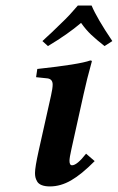

<svg xmlns="http://www.w3.org/2000/svg" viewBox="-20 -666 427 696"><path d="M283.2 -325.2 238.8 -125Q231.9 -94.2 231.9 -83Q231.9 -66.9 241.2 -66.9Q259.3 -66.9 292 -108.9L323.2 -82Q275.9 -34.2 237.8 -12.2Q199.7 9.8 161.1 9.8Q143.1 9.8 131.3 5.1Q119.6 0.5 114.7 -8.1Q109.9 -16.6 108.4 -23.4Q106.9 -30.3 106.9 -39.1Q106.9 -59.6 120.1 -119.1L165 -319.8Q170.9 -346.2 170.9 -359.4Q170.9 -378.9 152.8 -381.8L110.8 -386.2L115.2 -416Q268.6 -432.6 307.1 -446.8Q313 -446.8 313 -443.8Q294.4 -377 283.2 -325.2ZM312 -646Q331.5 -599.6 387.2 -517.1L358.9 -499Q329.1 -522.5 310.3 -540.3Q291.5 -558.1 273.9 -583Q225.1 -541.5 153.8 -499L133.8 -517.1Q135.7 -519 149.4 -531.7L167 -547.9L182.6 -563L200.2 -580.1L215.8 -595.2Q226.1 -605.5 232.4 -612.3L247.1 -628.9Q255.4 -637.7 262.2 -646Z"/></svg>

Font: Linux Libertine G
Style: Bold Italic
Weight: 700
Italic angle: -11.5°
Designer: Philipp H. Poll
Foundry: Philipp H. Poll
Version: Version 4.1.0